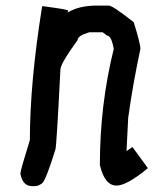

<svg xmlns="http://www.w3.org/2000/svg" viewBox="-20 -671 585 675"><path d="M362.3 -651.4Q376.5 -651.4 450.2 -592.8Q473.6 -517.6 473.6 -499Q446.3 -371.1 430.7 -256.8L424.8 -139.6L444.3 -153.3H446.3L499 -81.1V-79.1Q425.8 -18.6 389.6 -18.6Q348.1 -18.6 331.1 -90.8Q331.1 -302.2 379.9 -499Q371.6 -545.9 356.4 -545.9L340.8 -557.6H293.9Q252.9 -545.4 252.9 -530.3Q192.4 -446.8 192.4 -426.8Q178.7 -154.8 174.8 -145.5Q141.1 -36.6 127.9 -26.4Q114.3 -16.6 102.5 -16.6H92.8Q60.1 -16.6 51.8 -59.6V-61.5Q51.8 -71.8 85 -178.7Q85 -379.4 127.9 -647.5L129.9 -649.4Q219.7 -637.7 219.7 -633.8V-631.8L217.8 -629.9V-627.9H219.7Q258.3 -651.4 321.3 -651.4Z"/></svg>

Font: ww_drahtTSB
Style: Regular
Weight: 400
Designer: Dr. Wolfgang Wiebecke
Version: Version 1.06 May 21, 2010, initial release